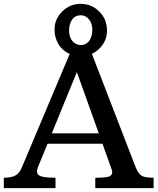

<svg xmlns="http://www.w3.org/2000/svg" viewBox="-25 -972 817 992"><path d="M-5.4 -53.7Q35.2 -53.7 55.9 -66.2Q76.7 -78.6 87.9 -106.9L335 -693.4Q280.3 -717.8 262.7 -777.3Q256.8 -795.9 256.8 -820.3Q256.8 -873 296.4 -912.6Q335.9 -952.1 392.1 -952.1Q448.2 -952.1 488 -912.4Q527.8 -872.6 527.8 -813.7Q527.8 -754.9 481.4 -714.4Q467.3 -701.7 449.7 -693.8L676.3 -106.9Q689.5 -75.7 705.6 -64.7Q721.7 -53.7 768.6 -53.7V0H467.3V-53.7Q531.7 -53.7 543.7 -62.5Q555.7 -71.3 554.9 -81.5Q554.2 -91.8 548.3 -106.9L504.4 -229.5H220.7L170.4 -106.9Q159.2 -77.6 177.2 -65.7Q195.3 -53.7 261.7 -53.7V0H-5.4ZM392.1 -739.3Q432.1 -739.3 447.3 -784.2Q452.1 -798.3 452.1 -816.4Q452.1 -850.6 435.1 -871.8Q418 -893.1 392.1 -893.1Q352.1 -893.1 336.9 -848.6Q332 -834.5 332 -816.4Q332 -762.7 369.1 -744.6Q379.9 -739.3 392.1 -739.3ZM485.4 -283.2 372.1 -599.6 242.7 -283.2Z"/></svg>

Font: Arbutus Slab
Style: Regular
Weight: 400
Version: Version 1.002; ttfautohint (v0.92) -l 10 -r 16 -G 200 -x 7 -